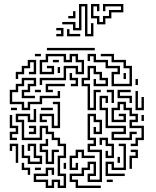

<svg xmlns="http://www.w3.org/2000/svg" viewBox="-20 -926 782 962"><path d="M215 -674V-686H455V-674ZM155 -644V-656H185V-644ZM179 -500V-536H299V-596H371V-566H389V-614H359V-644H341V-614H299V-644H221V-614H191V-566H239V-584H215V-596H251V-554H179V-626H209V-656H311V-626H329V-656H371V-626H401V-554H359V-584H311V-524H191V-500ZM539 -494V-566H569V-584H509V-614H449V-644H431V-620H419V-656H461V-626H521V-596H581V-554H551V-506H629V-584H599V-614H539V-644H485V-656H551V-626H611V-596H641V-494ZM245 -614V-626H275V-614ZM59 -530V-566H89V-596H119V-626H161V-554H125V-566H149V-614H131V-584H101V-554H71V-530ZM419 -374V-494H389V-536H419V-596H461V-566H491V-536H521V-494H449V-530H461V-506H509V-524H479V-554H449V-584H431V-524H401V-506H431V-386H449V-476H485V-464H461V-374ZM269 -560V-590H281V-560ZM335 -494V-506H359V-524H329V-560H341V-536H371V-494ZM599 -530V-560H611V-530ZM89 -374V-404H29V-476H59V-506H89V-536H161V-494H131V-464H101V-446H155V-434H89V-476H119V-506H149V-524H101V-494H71V-464H41V-416H101V-386H119V-416H179V-446H269V-470H281V-434H191V-404H131V-374ZM659 -500V-530H671V-500ZM209 -464V-506H305V-494H221V-476H245V-464ZM155 -464V-476H185V-464ZM539 -410V-464H515V-476H551V-410ZM629 -410V-434H569V-476H635V-464H581V-446H641V-410ZM659 -374V-470H671V-386H689V-440H701V-374ZM539 -224V-266H599V-284H509V-374H479V-446H521V-410H509V-434H491V-386H521V-296H611V-254H551V-236H629V-266H665V-254H641V-224ZM239 -284V-344H191V-326H215V-314H179V-356H251V-296H269V-404H245V-416H281V-284ZM635 -194V-206H659V-236H689V-284H629V-326H659V-344H629V-374H599V-404H581V-374H551V-326H599V-344H575V-356H611V-314H539V-386H569V-416H611V-386H641V-356H671V-314H641V-296H701V-224H671V-194ZM35 -374V-386H65V-374ZM185 -374V-386H245V-374ZM209 16V-14H149V-56H209V-86H251V-50H239V-74H221V-44H161V-26H221V4H239V-26H281V4H299V-44H269V-146H299V-194H269V-224H239V-254H209V-284H191V-224H89V-314H59V-356H131V-326H149V-380H161V-314H119V-344H71V-326H101V-236H179V-296H221V-266H251V-236H281V-206H311V-134H281V-56H311V16H269V-14H251V16ZM359 16V-14H329V-56H389V-86H419V-116H461V-44H431V-26H479V-164H419V-206H449V-224H419V-356H461V-326H491V-254H449V-290H461V-266H479V-314H449V-344H431V-236H461V-194H431V-176H491V-14H419V-56H449V-104H431V-74H401V-44H341V-26H371V4H485V16ZM689 -320V-350H701V-320ZM29 -224V-266H59V-284H29V-350H41V-296H71V-254H41V-236H65V-224ZM125 -254V-266H149V-284H125V-296H161V-254ZM509 -134V-170H521V-146H539V-194H509V-224H491V-200H479V-236H521V-206H551V-134ZM209 -104V-164H179V-206H209V-230H221V-194H191V-176H221V-116H239V-176H275V-164H251V-104ZM59 -110V-194H41V-170H29V-206H71V-110ZM119 -104V-134H89V-200H101V-146H131V-116H179V-134H149V-194H131V-170H119V-206H161V-146H191V-104ZM509 -44V-116H551V-86H599V-194H575V-206H611V-74H539V-104H521V-56H605V-44ZM329 -74V-146H359V-176H401V-146H455V-134H389V-164H371V-134H341V-86H359V-110H371V-74ZM629 -80V-146H659V-164H635V-176H671V-134H641V-80ZM569 -110V-140H581V-110ZM119 -50V-74H89V-110H101V-86H131V-50ZM299 -80V-110H311V-80ZM155 -74V-86H185V-74ZM515 -14V-26H545V-14ZM406 -744V-894H388V-774H346V-804H292V-816H358V-786H376V-906H418V-756H436V-810H448V-744ZM466 -804V-834H436V-906H478V-870H466V-894H448V-846H478V-816H496V-846H526V-876H586V-894H508V-870H496V-906H598V-864H538V-834H508V-804ZM322 -834V-846H346V-870H358V-834ZM262 -744V-756H286V-774H262V-786H298V-744ZM316 -744V-780H328V-756H382V-744Z"/></svg>

Font: Rubik Maze
Style: Regular
Weight: 400
Designer: Hubert and Fischer, NaN
Foundry: Hubert and Fischer, NaN
Version: Version 2.200